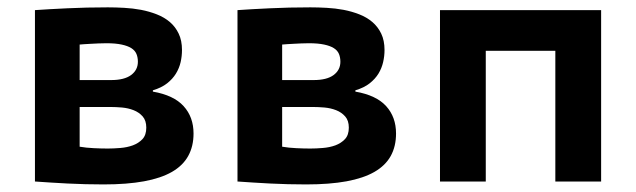

<svg xmlns="http://www.w3.org/2000/svg" viewBox="-20 -484 1696 512"><path d="M73.2 -457Q108.9 -459.5 159.4 -461.9Q210 -464.4 267.6 -464.4Q288.6 -464.4 311.3 -463.1Q334 -461.9 356 -457.8Q377.9 -453.6 397.9 -445.8Q418 -438 432.9 -425.3Q447.8 -412.6 456.5 -394.3Q465.3 -376 465.3 -350.6Q465.3 -334.5 461.7 -318.4Q458 -302.2 449.2 -287.8Q440.4 -273.4 425.5 -261.7Q410.6 -250 387.7 -243.2V-239.7Q443.4 -230 469.7 -200.9Q496.1 -171.9 496.1 -127.9Q496.1 -93.8 481.9 -68.1Q467.8 -42.5 438.5 -25.6Q409.2 -8.8 364 -0.5Q318.8 7.8 256.3 7.8Q207.5 7.8 160.4 5.4Q113.3 2.9 73.2 0ZM192.4 -92.8Q210 -89.8 230 -88.9Q250 -87.9 267.6 -87.9Q282.7 -87.9 300.8 -89.4Q318.8 -90.8 334.2 -96.4Q349.6 -102.1 359.9 -113Q370.1 -124 370.1 -143.6Q370.1 -162.6 360.4 -173.6Q350.6 -184.6 336.2 -190.2Q321.8 -195.8 305.2 -197.3Q288.6 -198.7 274.9 -198.7H192.4ZM276.4 -270.5Q311.5 -270.5 329.6 -283.9Q347.7 -297.4 347.7 -319.3Q347.7 -331.1 343.8 -340.3Q339.8 -349.6 330.1 -355.7Q320.3 -361.8 304.2 -365.2Q288.1 -368.7 263.7 -368.7Q253.4 -368.7 242.7 -368.2Q231.9 -367.7 222.4 -367.2Q212.9 -366.7 205.1 -366.2Q197.3 -365.7 192.4 -365.2V-270.5Z M613.3 -457Q648.9 -459.5 699.5 -461.9Q750 -464.4 807.6 -464.4Q828.6 -464.4 851.3 -463.1Q874 -461.9 896 -457.8Q918 -453.6 938 -445.8Q958 -438 972.9 -425.3Q987.8 -412.6 996.6 -394.3Q1005.4 -376 1005.4 -350.6Q1005.4 -334.5 1001.7 -318.4Q998 -302.2 989.3 -287.8Q980.5 -273.4 965.6 -261.7Q950.7 -250 927.7 -243.2V-239.7Q983.4 -230 1009.8 -200.9Q1036.1 -171.9 1036.1 -127.9Q1036.1 -93.8 1022 -68.1Q1007.8 -42.5 978.5 -25.6Q949.2 -8.8 904.1 -0.5Q858.9 7.8 796.4 7.8Q747.6 7.8 700.4 5.4Q653.3 2.9 613.3 0ZM732.4 -92.8Q750 -89.8 770 -88.9Q790 -87.9 807.6 -87.9Q822.8 -87.9 840.8 -89.4Q858.9 -90.8 874.3 -96.4Q889.6 -102.1 899.9 -113Q910.2 -124 910.2 -143.6Q910.2 -162.6 900.4 -173.6Q890.6 -184.6 876.2 -190.2Q861.8 -195.8 845.2 -197.3Q828.6 -198.7 814.9 -198.7H732.4ZM816.4 -270.5Q851.6 -270.5 869.6 -283.9Q887.7 -297.4 887.7 -319.3Q887.7 -331.1 883.8 -340.3Q879.9 -349.6 870.1 -355.7Q860.4 -361.8 844.2 -365.2Q828.1 -368.7 803.7 -368.7Q793.5 -368.7 782.7 -368.2Q772 -367.7 762.5 -367.2Q752.9 -366.7 745.1 -366.2Q737.3 -365.7 732.4 -365.2V-270.5Z M1460.9 -348.6H1275.4V0H1153.3V-457H1583V0H1460.9Z"/></svg>

Font: PT Astra Sans
Style: Bold
Weight: 700
Designer: A.Korolkova, I. Chaeva
Foundry: ParaType Ltd
Version: Version 1.001; ttfautohint (v1.6)